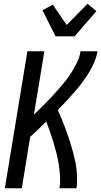

<svg xmlns="http://www.w3.org/2000/svg" viewBox="-20 -1010 543 1030"><path d="M6 0 127 -735H218L162 -395Q188 -420 213.5 -445.5Q239 -471 263.5 -497.5Q288 -524 311.5 -551.5Q335 -579 355 -608.5Q375 -638 391 -670Q407 -702 412 -735H503Q498 -705 485.5 -676Q473 -647 456.5 -619.5Q440 -592 420 -566Q400 -540 379 -515.5Q358 -491 335.5 -467Q313 -443 290 -420Q310 -376 327 -331Q344 -286 358.5 -239.5Q373 -193 383.5 -145Q394 -97 393 -46Q394 -35 393 -23.5Q392 -12 390 0H299Q304 -32 302 -63.5Q300 -95 295.5 -125.5Q291 -156 283.5 -185.5Q276 -215 267.5 -244Q259 -273 249 -301.5Q239 -330 228 -358Q207 -337 185.5 -316.5Q164 -296 142 -276L97 0ZM278 -815 208 -955 263 -985 338 -876 450 -990 497 -950 380 -815Z"/></svg>

Font: Iosevka Term Curly Md Obl
Style: Regular
Weight: 500
Italic angle: -9°
Designer: Belleve Invis
Foundry: Belleve Invis
Version: Version 32.3.0